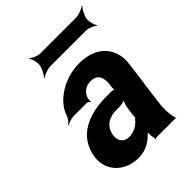

<svg xmlns="http://www.w3.org/2000/svg" viewBox="-212 -844 965 965"><g transform="rotate(-45 271.0 -361.5)"><path d="M472 -128 502 -352C506 -383 505 -410 497 -433C475 -501 414 -538 326 -538C267 -538 212 -519 169 -488C139 -467 110 -436 97 -397C93 -382 79 -365 69 -358L72 -355C81 -362 104 -370 119 -370H212C220 -370 228 -364 230 -359L233 -361C231 -366 233 -383 236 -390C248 -419 273 -434 304 -434C349 -434 367 -404 360 -353L358 -338C357 -331 358 -318 361 -314L363 -317C360 -321 349 -323 343 -323H302C183 -323 67 -279 49 -148C46 -125 49 -104 55 -85C74 -30 128 10 203 10C251 10 288 -11 316 -40C321 -44 327 -50 329 -54L326 -55C324 -51 325 -43 325 -37C325 -26 326 -16 329 -7C330 -5 329 1 328 3L329 5C330 3 335 0 338 0H470C472 0 475 2 476 3L478 1C477 0 475 -2 475 -4C475 -5 477 -7 477 -7L475 -10C466 -43 465 -80 472 -128ZM192 -159C200 -218 243 -240 295 -240H320C332 -240 355 -246 363 -253L359 -256C351 -249 343 -225 341 -211L334 -162C334 -159 332 -145 334 -143L336 -146C334 -148 327 -141 325 -138C307 -115 277 -98 243 -98C210 -98 187 -122 192 -159ZM512 -671C515 -690 531 -720 542 -730L540 -733C529 -723 496 -711 477 -711H226C206 -711 178 -723 169 -733L166 -730C175 -720 183 -690 180 -671C177 -651 161 -621 150 -611L152 -608C163 -618 195 -630 215 -630H466C485 -630 514 -618 523 -608L526 -611C517 -621 509 -651 512 -671Z"/></g></svg>

Font: Asimov
Style: EdgeNarIt
Weight: 500
Designer: Google
Version: Version 2.000980: 2014